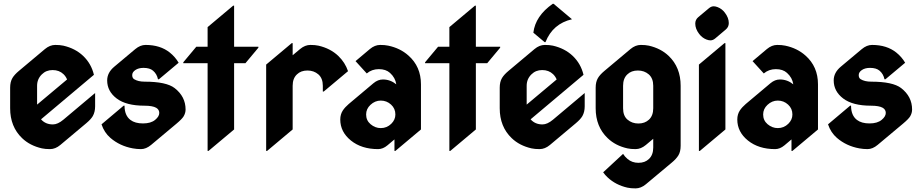

<svg xmlns="http://www.w3.org/2000/svg" viewBox="-20 -787 4918 1026"><path d="M338.4 -362.3Q332 -378.4 319.3 -390.6Q296.4 -412.6 261.2 -412.6Q226.6 -412.6 203.6 -389.6Q178.2 -364.7 178.2 -328.6V-228ZM247.1 9.8Q221.7 9.8 204.1 5.9Q139.6 -8.8 98.1 -48.8Q34.2 -109.9 34.2 -208.5V-318.4Q34.2 -349.6 46.4 -370.1Q57.1 -388.2 81.1 -408.2L220.2 -524.9Q246.6 -546.9 275.4 -546.9Q300.8 -546.9 318.4 -543Q382.3 -528.3 424.3 -488.3Q467.8 -446.8 481.9 -387.2L199.2 -149.4Q223.1 -122.1 262.7 -122.1Q288.6 -122.1 318.8 -147.5L488.3 -290V-218.8Q488.3 -189 476.1 -167Q466.3 -149.9 441.4 -128.9L302.2 -12.2Q275.9 9.8 247.1 9.8Z M733.4 9.8Q711.4 9.8 689.9 5.9Q620.1 -6.8 569.8 -50.3Q537.1 -78.6 522.5 -122.6L640.6 -222.2H645.5Q645.5 -169.9 677.2 -146Q701.7 -127.4 744.1 -127.4Q786.1 -127.4 809.1 -146.5Q831.1 -164.6 831.1 -183.6Q831.1 -201.2 814.9 -210.9Q795.4 -222.2 752 -222.2Q654.3 -222.2 603.5 -260.7Q552.7 -299.3 552.7 -357.4Q552.7 -398.9 590.8 -430.7L702.6 -524.4Q729.5 -546.9 757.8 -546.9Q836.4 -546.9 887.2 -506.3Q916 -483.4 934.6 -451.7L829.1 -363.3H824.2Q818.4 -391.6 797.9 -409.2Q780.3 -424.3 747.1 -424.3Q720.2 -424.3 703.4 -412.8Q686.5 -401.4 686.5 -385.7Q686.5 -370.1 696.8 -363.8Q718.3 -350.6 752.9 -350.6Q868.7 -350.6 913.1 -316.4Q971.7 -271 971.7 -201.7Q971.7 -183.1 961.4 -165.5Q952.6 -150.9 922.9 -126L787.6 -12.7Q760.7 9.8 733.4 9.8Z M1089.4 19.5V-449.2H959.5V-454.1L1028.8 -537.1H1089.4V-642.1L1226.1 -756.8H1231V-537.1H1360.8V-532.2L1291.5 -449.2H1231V-95.2L1094.2 19.5Z M1402.3 19.5V-441.9L1539.1 -556.6H1543.9V-491.7L1583.5 -524.9Q1609.9 -546.9 1638.7 -546.9Q1664.1 -546.9 1681.6 -543Q1745.6 -528.3 1787.6 -488.3Q1824.2 -453.1 1839.8 -406.7L1710 -297.9H1705.1V-328.6Q1705.1 -368.7 1681.2 -389.6Q1657.2 -410.2 1623 -410.2Q1587.9 -410.2 1566.9 -389.6Q1543.9 -368.2 1543.9 -328.6V-95.2L1407.2 19.5Z M1936.5 -175.3Q1936.5 -143.6 1960 -123.5Q1984.9 -102.5 2014.6 -102.5Q2047.4 -102.5 2070.8 -125.5Q2092.8 -147 2092.8 -175.3Q2092.8 -207 2069.8 -228Q2046.4 -249.5 2014.6 -249.5Q1983.9 -249.5 1959.5 -226.6Q1936.5 -205.1 1936.5 -175.3ZM2092.8 19.5H2087.9V-42L2050.3 -10.3Q2026.4 9.8 2000.5 9.8Q1912.1 9.8 1855.2 -36.1Q1798.3 -82 1798.3 -148.4Q1798.3 -175.8 1812 -196.8Q1824.2 -214.8 1843.3 -231L1975.6 -342.3Q1999.5 -362.3 2026.4 -362.3Q2065.4 -362.3 2097.7 -336.4Q2092.3 -372.1 2064 -397.5Q2042 -417.5 2004.4 -417.5Q1966.8 -417.5 1939.9 -394.5L1879.9 -460.4L1956.5 -524.9Q1982.9 -546.9 2011.7 -546.9Q2037.1 -546.9 2054.7 -543Q2118.2 -529.8 2162.6 -490.2Q2229.5 -431.2 2229.5 -336.4V-95.2Z M2381.3 19.5V-449.2H2251.5V-454.1L2320.8 -537.1H2381.3V-642.1L2518.1 -756.8H2522.9V-537.1H2652.8V-532.2L2583.5 -449.2H2522.9V-95.2L2386.2 19.5Z M2933.6 -766.6Q2933.6 -766.6 2938.5 -766.6L3036.6 -684.1Q2934.1 -660.6 2895 -562H2890.1L2830.1 -612.3Q2840.8 -701.7 2933.6 -766.6ZM2954.6 -362.3Q2948.2 -378.4 2935.5 -390.6Q2912.6 -412.6 2877.4 -412.6Q2842.8 -412.6 2819.8 -389.6Q2794.4 -364.7 2794.4 -328.6V-228ZM2863.3 9.8Q2837.9 9.8 2820.3 5.9Q2755.9 -8.8 2714.4 -48.8Q2650.4 -109.9 2650.4 -208.5V-318.4Q2650.4 -349.6 2662.6 -370.1Q2673.3 -388.2 2697.3 -408.2L2836.4 -524.9Q2862.8 -546.9 2891.6 -546.9Q2917 -546.9 2934.6 -543Q2998.5 -528.3 3040.5 -488.3Q3084 -446.8 3098.1 -387.2L2815.4 -149.4Q2839.4 -122.1 2878.9 -122.1Q2904.8 -122.1 2935.1 -147.5L3104.5 -290V-218.8Q3104.5 -189 3092.3 -167Q3082.5 -149.9 3057.6 -128.9L2918.5 -12.2Q2892.1 9.8 2863.3 9.8Z M3376 9.8Q3350.6 9.8 3333 5.9Q3269 -8.3 3227.1 -48.8Q3163.1 -109.9 3163.1 -208.5V-318.4Q3163.1 -349.6 3175.3 -370.1Q3186 -388.2 3210 -408.2L3349.1 -524.9Q3375.5 -546.9 3404.3 -546.9Q3429.7 -546.9 3447.3 -543Q3511.2 -528.3 3553.2 -488.3Q3617.2 -427.2 3617.2 -328.6V-8.3Q3617.2 23.9 3605 43.5Q3593.3 62.5 3570.3 81.5L3431.2 197.8Q3404.8 219.7 3376 219.7Q3350.6 219.7 3333 215.8Q3270.5 201.7 3227.1 161.1Q3213.4 148.4 3203.1 133.8L3309.6 35.2Q3318.8 50.3 3333.5 62.5Q3357.4 83 3391.6 83Q3426.8 83 3447.8 62.5Q3470.7 41 3470.7 1.5V-45.4L3431.2 -12.2Q3404.8 9.8 3376 9.8ZM3447.8 -147.5Q3470.7 -168.9 3470.7 -208.5V-328.6Q3470.7 -368.7 3446.8 -389.6Q3422.9 -410.2 3388.7 -410.2Q3353.5 -410.2 3332.5 -389.6Q3309.6 -368.2 3309.6 -328.6V-208.5Q3309.6 -167.5 3333.5 -147.5Q3357.4 -127 3391.6 -127Q3425.8 -127 3447.8 -147.5Z M3776.4 -571.3Q3767.1 -571.3 3755.4 -575.7Q3732.4 -584.5 3716.3 -605.5Q3695.3 -632.8 3695.3 -661.1Q3695.3 -682.1 3711.9 -695.8L3768.6 -743.2Q3780.8 -753.4 3793.9 -753.4Q3803.2 -753.4 3814.5 -749Q3838.4 -739.7 3853.5 -719.2Q3874.5 -691.9 3874.5 -663.6Q3874.5 -642.6 3857.9 -628.9L3801.8 -581.5Q3789.6 -571.3 3776.4 -571.3ZM3714.8 19.5V-441.9L3851.6 -556.6H3856.4V-95.2L3719.7 19.5Z M4058.1 -175.3Q4058.1 -143.6 4081.5 -123.5Q4106.4 -102.5 4136.2 -102.5Q4168.9 -102.5 4192.4 -125.5Q4214.4 -147 4214.4 -175.3Q4214.4 -207 4191.4 -228Q4168 -249.5 4136.2 -249.5Q4105.5 -249.5 4081.1 -226.6Q4058.1 -205.1 4058.1 -175.3ZM4214.4 19.5H4209.5V-42L4171.9 -10.3Q4147.9 9.8 4122.1 9.8Q4033.7 9.8 3976.8 -36.1Q3919.9 -82 3919.9 -148.4Q3919.9 -175.8 3933.6 -196.8Q3945.8 -214.8 3964.8 -231L4097.2 -342.3Q4121.1 -362.3 4147.9 -362.3Q4187 -362.3 4219.2 -336.4Q4213.9 -372.1 4185.5 -397.5Q4163.6 -417.5 4126 -417.5Q4088.4 -417.5 4061.5 -394.5L4001.5 -460.4L4078.1 -524.9Q4104.5 -546.9 4133.3 -546.9Q4158.7 -546.9 4176.3 -543Q4239.7 -529.8 4284.2 -490.2Q4351.1 -431.2 4351.1 -336.4V-95.2Z M4615.7 9.8Q4593.8 9.8 4572.3 5.9Q4502.4 -6.8 4452.1 -50.3Q4419.4 -78.6 4404.8 -122.6L4522.9 -222.2H4527.8Q4527.8 -169.9 4559.6 -146Q4584 -127.4 4626.5 -127.4Q4668.5 -127.4 4691.4 -146.5Q4713.4 -164.6 4713.4 -183.6Q4713.4 -201.2 4697.3 -210.9Q4677.7 -222.2 4634.3 -222.2Q4536.6 -222.2 4485.8 -260.7Q4435.1 -299.3 4435.1 -357.4Q4435.1 -398.9 4473.1 -430.7L4585 -524.4Q4611.8 -546.9 4640.1 -546.9Q4718.8 -546.9 4769.5 -506.3Q4798.3 -483.4 4816.9 -451.7L4711.4 -363.3H4706.5Q4700.7 -391.6 4680.2 -409.2Q4662.6 -424.3 4629.4 -424.3Q4602.5 -424.3 4585.7 -412.8Q4568.8 -401.4 4568.8 -385.7Q4568.8 -370.1 4579.1 -363.8Q4600.6 -350.6 4635.3 -350.6Q4751 -350.6 4795.4 -316.4Q4854 -271 4854 -201.7Q4854 -183.1 4843.8 -165.5Q4835 -150.9 4805.2 -126L4669.9 -12.7Q4643.1 9.8 4615.7 9.8Z"/></svg>

Font: Gothica
Style: Bold
Weight: 700
Designer: Wojciech Kalinowski "wmk69" (wmk69@o2.pl)
Foundry: Wojciech Kalinowski "wmk69" (wmk69@o2.pl)
Version: Version 2.1.0; 2021-05-14